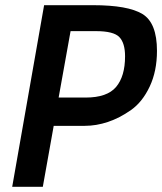

<svg xmlns="http://www.w3.org/2000/svg" viewBox="-20 -720 625 740"><path d="M307 -235H187L145 0H27L150 -700H339Q473 -700 529 -666Q585 -632 585 -524Q585 -446 557 -386.5Q529 -327 485 -296Q441 -265 396 -250Q351 -235 307 -235ZM350 -600H252L206 -344H310Q393 -344 427.5 -385Q462 -426 462 -503Q462 -554 440 -577Q418 -600 350 -600Z"/></svg>

Font: Cabin
Style: SemiBold Italic
Weight: 600
Designer: Pablo Impallari
Foundry: Pablo Impallari. www.impallari.com Igino Marini. www.ikern.com
Version: Version 1.005